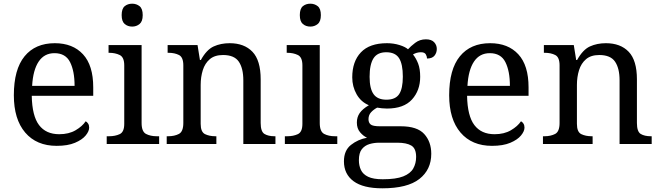

<svg xmlns="http://www.w3.org/2000/svg" viewBox="-20 -780 3578 1040"><path d="M287 10Q178 10 116.5 -62Q55 -134 55 -264Q55 -404 113 -475Q171 -546 277 -546Q374 -546 429.5 -486Q485 -426 485 -307V-261H152Q154 -152 191.5 -102.5Q229 -53 301 -53Q353 -53 389.5 -74.5Q426 -96 444 -123Q451 -120 457 -111Q463 -102 463 -89Q463 -69 444 -46Q425 -23 386 -6.5Q347 10 287 10ZM384 -315Q384 -395 359.5 -443.5Q335 -492 275 -492Q220 -492 189.5 -446.5Q159 -401 154 -315Z M696 -636Q672 -636 655.5 -650Q639 -664 639 -698Q639 -733 655.5 -746.5Q672 -760 696 -760Q719 -760 736 -746.5Q753 -733 753 -698Q753 -664 736 -650Q719 -636 696 -636ZM558 0V-42H571Q604 -42 628.5 -53.5Q653 -65 653 -109V-426Q653 -470 628.5 -482Q604 -494 571 -494H568V-536H747V-114Q747 -67 771 -54.5Q795 -42 829 -42H842V0Z M883 0V-42H891Q925 -42 949 -54.5Q973 -67 973 -114V-426Q973 -470 949.5 -482Q926 -494 893 -494H888V-536H1050L1063 -455H1068Q1099 -511 1137.5 -528.5Q1176 -546 1224 -546Q1303 -546 1347.5 -499.5Q1392 -453 1392 -350V-114Q1392 -67 1412.5 -54.5Q1433 -42 1467 -42H1472V0H1298V-345Q1298 -410 1273.5 -446Q1249 -482 1188 -482Q1143 -482 1116.5 -459.5Q1090 -437 1078.5 -400Q1067 -363 1067 -320V-109Q1067 -65 1090.5 -53.5Q1114 -42 1147 -42H1152V0Z M1661 -636Q1637 -636 1620.5 -650Q1604 -664 1604 -698Q1604 -733 1620.5 -746.5Q1637 -760 1661 -760Q1684 -760 1701 -746.5Q1718 -733 1718 -698Q1718 -664 1701 -650Q1684 -636 1661 -636ZM1523 0V-42H1536Q1569 -42 1593.5 -53.5Q1618 -65 1618 -109V-426Q1618 -470 1593.5 -482Q1569 -494 1536 -494H1533V-536H1712V-114Q1712 -67 1736 -54.5Q1760 -42 1794 -42H1807V0Z M2051 240Q1947 240 1895 201.5Q1843 163 1843 94Q1843 35 1881 5Q1919 -25 1968 -34Q1948 -43 1930.5 -63.5Q1913 -84 1913 -116Q1913 -146 1928.5 -168Q1944 -190 1978 -210Q1935 -228 1911.5 -269.5Q1888 -311 1888 -361Q1888 -447 1935 -496.5Q1982 -546 2076 -546Q2112 -546 2144 -536Q2176 -526 2190 -513Q2204 -529 2229 -548Q2254 -567 2287 -567Q2317 -567 2331.5 -551.5Q2346 -536 2346 -515Q2346 -494 2333.5 -478.5Q2321 -463 2293 -463Q2293 -474 2286.5 -485.5Q2280 -497 2260 -497Q2237 -497 2217 -485Q2234 -464 2245 -435.5Q2256 -407 2256 -364Q2256 -290 2211.5 -241Q2167 -192 2076 -192Q2064 -192 2048.5 -193.5Q2033 -195 2023 -197Q2004 -187 1990 -172Q1976 -157 1976 -134Q1976 -116 1987.5 -106Q1999 -96 2038 -96H2151Q2240 -96 2278 -54Q2316 -12 2316 53Q2316 139 2251.5 189.5Q2187 240 2051 240ZM2073 -240Q2122 -240 2142 -270Q2162 -300 2162 -365Q2162 -433 2141.5 -465Q2121 -497 2072 -497Q2024 -497 2003 -464Q1982 -431 1982 -364Q1982 -300 2003.5 -270Q2025 -240 2073 -240ZM2053 191Q2125 191 2164 175.5Q2203 160 2218.5 132.5Q2234 105 2234 70Q2234 24 2208 8.5Q2182 -7 2132 -7H2034Q2006 -7 1981 0.5Q1956 8 1940 28Q1924 48 1924 88Q1924 117 1935 140.5Q1946 164 1974 177.5Q2002 191 2053 191Z M2645 10Q2536 10 2474.5 -62Q2413 -134 2413 -264Q2413 -404 2471 -475Q2529 -546 2635 -546Q2732 -546 2787.5 -486Q2843 -426 2843 -307V-261H2510Q2512 -152 2549.5 -102.5Q2587 -53 2659 -53Q2711 -53 2747.5 -74.5Q2784 -96 2802 -123Q2809 -120 2815 -111Q2821 -102 2821 -89Q2821 -69 2802 -46Q2783 -23 2744 -6.5Q2705 10 2645 10ZM2742 -315Q2742 -395 2717.5 -443.5Q2693 -492 2633 -492Q2578 -492 2547.5 -446.5Q2517 -401 2512 -315Z M2921 0V-42H2929Q2963 -42 2987 -54.5Q3011 -67 3011 -114V-426Q3011 -470 2987.5 -482Q2964 -494 2931 -494H2926V-536H3088L3101 -455H3106Q3137 -511 3175.5 -528.5Q3214 -546 3262 -546Q3341 -546 3385.5 -499.5Q3430 -453 3430 -350V-114Q3430 -67 3450.5 -54.5Q3471 -42 3505 -42H3510V0H3336V-345Q3336 -410 3311.5 -446Q3287 -482 3226 -482Q3181 -482 3154.5 -459.5Q3128 -437 3116.5 -400Q3105 -363 3105 -320V-109Q3105 -65 3128.5 -53.5Q3152 -42 3185 -42H3190V0Z"/></svg>

Font: Noto Serif Yezidi
Style: Regular
Weight: 400
Designer: Dalton Maag Ltd
Foundry: Dalton Maag Ltd
Version: Version 1.001; ttfautohint (v1.8.4.7-5d5b)